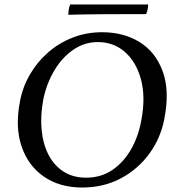

<svg xmlns="http://www.w3.org/2000/svg" viewBox="-20 -829 781 858"><path d="M347 9Q247 9 176.5 -39.5Q106 -88 76.5 -174.5Q47 -261 69 -375Q81 -440 114 -496.5Q147 -553 196 -595.5Q245 -638 306 -661.5Q367 -685 436 -685Q533 -685 604.5 -640.5Q676 -596 707.5 -509Q739 -422 714 -296Q698 -212 647.5 -142.5Q597 -73 520 -32Q443 9 347 9ZM365 -35Q431 -35 481.5 -69Q532 -103 565.5 -161.5Q599 -220 612 -294Q631 -396 610 -474Q589 -552 538.5 -596.5Q488 -641 417 -641Q357 -641 306.5 -606Q256 -571 221.5 -512Q187 -453 173 -382Q160 -311 166 -248.5Q172 -186 196.5 -138Q221 -90 263.5 -62.5Q306 -35 365 -35ZM285 -763Q285 -769 287 -784.5Q289 -800 294 -809H642Q642 -799 640 -788Q638 -777 633 -766Q532 -766 444 -765.5Q356 -765 285 -763Z"/></svg>

Font: Vollkorn
Style: Italic
Weight: 400
Italic angle: -11°
Designer: Friedrich Althausen
Foundry: Friedrich Althausen
Version: Version 5.001